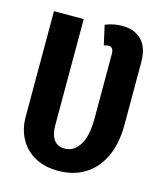

<svg xmlns="http://www.w3.org/2000/svg" viewBox="-109 -790 755 886"><g transform="rotate(15 268.5 -346.5)"><path d="M493 -570V-269Q493 -180 463 -116Q433 -52 378.5 -18.5Q324 15 251 15Q187 15 140 -11Q93 -37 68 -83Q43 -129 43 -187V-692H185V-184Q185 -140 202.5 -116Q220 -92 254 -92Q298 -92 325 -135Q352 -178 352 -261V-570Q352 -603 328 -603Q320 -603 306 -599L285 -692Q326 -708 365 -708Q426 -708 459.5 -672.5Q493 -637 493 -570Z"/></g></svg>

Font: Fira Sans Compressed SemiBold
Style: Regular
Weight: 600
Width: 1
Designer: bBox Type GmbH & Carrois Corporate GbR & Edenspiekermann AG
Foundry: bBox Type GmbH & Carrois Corporate GbR & Edenspiekermann AG
Version: Version 4.301